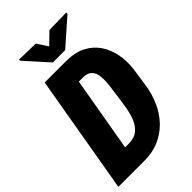

<svg xmlns="http://www.w3.org/2000/svg" viewBox="-272 -994 1084 1084"><g transform="rotate(-45 270.0 -452.5)"><path d="M198.7 0H62.5L86.9 -131.8L204.1 -130.9Q255.9 -130.4 284.2 -155.3Q312.5 -180.2 325.9 -219.7Q339.4 -259.3 345.7 -302.7L360.8 -411.1Q364.7 -435.1 366.9 -463.4Q369.1 -491.7 365.2 -517.3Q361.3 -543 345.5 -559.8Q329.6 -576.7 295.9 -578.1L160.6 -578.6L183.6 -710.9L301.8 -710.4Q364.7 -709 410.9 -684.3Q457 -659.7 485.1 -617.7Q513.2 -575.7 523.7 -522.5Q534.2 -469.2 526.9 -410.6L511.2 -301.8Q502.4 -238.8 478 -183.6Q453.6 -128.4 414.1 -86.9Q374.5 -45.4 320.3 -22.2Q266.1 1 198.7 0ZM281.7 -710.9 158.2 0H-3.9L118.7 -710.9ZM238.3 -901.9 280.8 -836.9 347.2 -901.4 483.9 -904.3V-894L329.6 -758.3H231L108.4 -895L107.9 -904.8Z"/></g></svg>

Font: Roboto Condensed Black
Style: Italic
Weight: 900
Italic angle: -12°
Designer: Christian Robertson
Foundry: Google
Version: Version 3.008; 2023